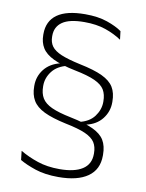

<svg xmlns="http://www.w3.org/2000/svg" viewBox="-81 -706 631 829"><g transform="rotate(10 234.0 -292.0)"><path d="M278 -185.5Q323.5 -195.5 345.5 -225.2Q367.5 -255 367.5 -288.5V-291.5Q367.5 -321.5 355.5 -341.8Q343.5 -362 312.5 -376.2Q281.5 -390.5 223.5 -402Q162 -414.5 126.8 -431.5Q91.5 -448.5 76.8 -472.5Q62 -496.5 62 -529V-533Q62 -590 103 -619.2Q144 -648.5 225.5 -648.5Q282 -648.5 322.5 -634.5Q363 -620.5 387.5 -603L392 -566Q361 -587 321 -600.8Q281 -614.5 228 -614.5Q162.5 -614.5 131.8 -593.2Q101 -572 101 -532.5V-528.5Q101 -503.5 113.5 -486.2Q126 -469 156.2 -456.2Q186.5 -443.5 240 -432Q303.5 -419 339.5 -402Q375.5 -385 390.8 -360Q406 -335 406 -297V-293.5Q406 -253 381 -221.2Q356 -189.5 311 -179.5V-168.5ZM189 -416Q144.5 -405.5 122.2 -376.5Q100 -347.5 100 -313.5V-310Q100 -279.5 112.5 -258.8Q125 -238 155.5 -224Q186 -210 240.5 -199Q304 -186 340 -169.2Q376 -152.5 391 -127.5Q406 -102.5 406 -64.5V-60Q406 1 361 32.5Q316 64 232.5 64Q173.5 64 131 49.8Q88.5 35.5 61.5 19.5L57 -20Q92.5 1 134.8 15.2Q177 29.5 231.5 29.5Q296.5 29.5 331.5 7Q366.5 -15.5 366.5 -60.5V-64Q366.5 -92 354.5 -111Q342.5 -130 311.8 -143.8Q281 -157.5 223.5 -169Q163 -182 127.5 -199.2Q92 -216.5 77 -242Q62 -267.5 62 -303.5V-307Q62 -347.5 86.5 -378.8Q111 -410 156 -421V-430.5Z"/></g></svg>

Font: Anek Bangla ExtraLight
Style: Regular
Weight: 250
Designer: Sulekha Rajkumar (Bangla), Yesha Goshar (Latin)
Foundry: Ek Type
Version: Version 1.003